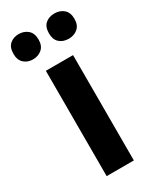

<svg xmlns="http://www.w3.org/2000/svg" viewBox="-210 -899 703 862"><g transform="rotate(-30 142.0 -468.0)"><path d="M213 -93H72V-639H213ZM-16 -777Q-16 -811 2.5 -827Q21 -843 48 -843Q76 -843 95 -826.5Q114 -810 114 -777Q114 -745 95 -728.5Q76 -712 48 -712Q21 -712 2.5 -728.5Q-16 -745 -16 -777ZM168 -777Q168 -811 186.5 -827Q205 -843 234 -843Q262 -843 281 -826.5Q300 -810 300 -777Q300 -745 281 -728.5Q262 -712 234 -712Q205 -712 186.5 -728.5Q168 -745 168 -777Z"/></g></svg>

Font: Noto Sans Telugu UI SemiCondensed
Style: Bold
Weight: 700
Width: 4
Designer: Jelle Bosma - Monotype Design Team
Foundry: Monotype Imaging Inc.
Version: Version 2.005; ttfautohint (v1.8.4.7-5d5b)